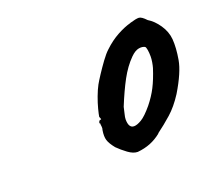

<svg xmlns="http://www.w3.org/2000/svg" viewBox="-72 -748 598 537"><g transform="rotate(-20 227.0 -479.0)"><path d="M255 -303Q242 -303 227 -314Q212 -325 200 -337Q187 -353 183.5 -364.5Q180 -376 183 -394Q185 -399 184 -405.5Q183 -412 183 -412L185 -411Q181 -415 181.5 -416.5Q182 -418 184 -420L182 -419Q182 -420 183 -420.5Q184 -421 184 -422L190 -424Q190 -424 189 -427Q188 -430 187 -432Q188 -439 192 -454.5Q196 -470 202.5 -487.5Q209 -505 216 -518Q221 -527 231.5 -543Q242 -559 254 -575.5Q266 -592 276 -601Q296 -620 318 -632Q340 -644 359 -649H358Q378 -655 386 -654.5Q394 -654 407 -640Q424 -630 438 -609.5Q452 -589 454 -566Q456 -540 450 -505.5Q444 -471 412 -418Q392 -387 370.5 -368Q349 -349 326 -332H327Q311 -319 293.5 -312Q276 -305 255 -303ZM270 -374Q279 -374 292.5 -382Q306 -390 326 -414Q343 -435 354 -456.5Q365 -478 375 -509Q377 -516 378.5 -525Q380 -534 380 -542Q380 -553 378.5 -561.5Q377 -570 375 -571H376Q368 -576 356.5 -574Q345 -572 332 -559Q311 -538 294.5 -507.5Q278 -477 261 -435Q259 -425 256.5 -415.5Q254 -406 254 -400Q254 -374 270 -374Z"/></g></svg>

Font: Caveat SemiBold
Style: Regular
Weight: 600
Designer: Pablo Impallari
Foundry: Pablo Impallari
Version: Version 2.000